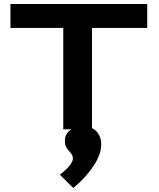

<svg xmlns="http://www.w3.org/2000/svg" viewBox="-20 -644 790 956"><path d="M295 0V-505H32V-624H713V-505H438V0ZM345 292 278 226Q311 201 327 180Q343 159 343 145Q343 130 333 119Q323 108 313 94Q303 80 303 57Q303 25 328.5 4.5Q354 -16 390 -16Q434 -16 459 9Q484 34 484 76Q484 125 444.5 184Q405 243 345 292Z"/></svg>

Font: Inconsolata ExtraExpanded Black
Style: Regular
Weight: 900
Width: 8
Monospace: yes
Designer: Raph Levien, Cyreal, Brenton Simpson
Foundry: Raph Levien, Cyreal, Google
Version: Version 3.001; ttfautohint (v1.8.2.53-6de2)